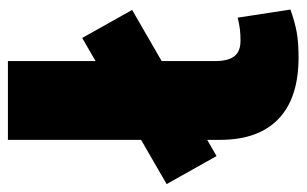

<svg xmlns="http://www.w3.org/2000/svg" viewBox="-200 -584 756 473"><g transform="rotate(-90 177.5 -347.0)"><path d="M273 11Q173 11 121.5 -38.5Q70 -88 70 -182V-705H264V-195Q264 -174 269 -160Q274 -146 285 -139Q296 -132 314 -132Q330 -132 342.5 -133.5Q355 -135 371 -139L391 -9Q360 2 335 6.5Q310 11 273 11ZM30 -191 -39 -314 321 -522 390 -399Z"/></g></svg>

Font: Nunito Sans 6pt Black
Style: Regular
Weight: 900
Version: Version 3.101;gftools[0.9.27]